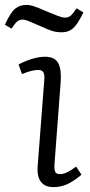

<svg xmlns="http://www.w3.org/2000/svg" viewBox="-55 -751 369 785"><path d="M126 -423Q128 -445 122.5 -455Q117 -465 101 -465Q75 -465 35 -448L21 -487Q39 -498 70.5 -508.5Q102 -519 129 -519Q170 -519 183.5 -492Q197 -465 193 -415L168 -83Q166 -59 170.5 -49Q175 -39 191 -39Q216 -39 256 -70L278 -37Q260 -20 230 -3Q200 14 164 14Q136 14 121 1.5Q106 -11 101.5 -31Q97 -51 99 -72ZM198 -619Q176 -619 158.5 -624.5Q141 -630 113 -643Q77 -659 61.5 -665Q46 -671 39 -671Q26 -671 16.5 -664Q7 -657 -8 -634L-35 -650Q-12 -700 7 -715.5Q26 -731 54 -731Q67 -731 83.5 -725.5Q100 -720 137 -704Q163 -693 181.5 -686Q200 -679 212 -679Q224 -679 233.5 -686.5Q243 -694 258 -717L286 -700Q262 -651 243.5 -635Q225 -619 198 -619Z"/></svg>

Font: Literata 12pt Light
Style: Italic
Weight: 300
Italic angle: -2°
Designer: Latin by Veronika Burian and Jose Scaglione. Greek by Irene Vlachou. Cyrillic by Vera Evstafieva
Foundry: TypeTogether
Version: Version 3.002